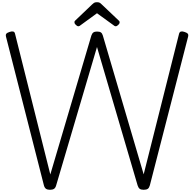

<svg xmlns="http://www.w3.org/2000/svg" viewBox="-20 -1706 1760 1740"><path d="M433 14Q410 14 397 5Q384 -4 378 -26L34 -1375Q30 -1389 36.5 -1399Q43 -1409 65 -1416Q85 -1423 98.5 -1420.5Q112 -1418 116 -1401L436 -125L808 -1384Q815 -1404 826.5 -1412Q838 -1420 859 -1420Q883 -1420 894.5 -1412Q906 -1404 912 -1384L1282 -126L1603 -1401Q1608 -1418 1621.5 -1420.5Q1635 -1423 1654 -1416Q1676 -1409 1682.5 -1399Q1689 -1389 1685 -1375L1338 -26Q1332 -4 1319.5 5Q1307 14 1282 14Q1258 14 1246 5Q1234 -4 1227 -26L859 -1280L489 -26Q483 -4 470 5Q457 14 433 14ZM690 -1468Q680 -1468 667.5 -1480Q655 -1492 655 -1502Q655 -1505 655 -1509Q655 -1513 661 -1519L815 -1666Q822 -1673 831 -1679.5Q840 -1686 859 -1686Q878 -1686 886.5 -1679.5Q895 -1673 902 -1666L1058 -1518Q1063 -1513 1063.5 -1509Q1064 -1505 1064 -1502Q1064 -1492 1051.5 -1480Q1039 -1468 1029 -1468Q1022 -1468 1017 -1471.5Q1012 -1475 1004 -1481L859 -1586L715 -1481Q708 -1475 702 -1471.5Q696 -1468 690 -1468Z"/></svg>

Font: Playwrite BE WAL
Style: Regular
Weight: 400
Designer: Veronika Burian, José Scaglione
Foundry: TypeTogether
Version: Version 1.002